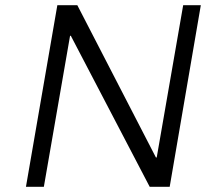

<svg xmlns="http://www.w3.org/2000/svg" viewBox="-20 -720 794 740"><path d="M201 -700H278L581 -113H584L686 -700H754L634 0H557L253 -582H250L149 0H80Z"/></svg>

Font: Be Vietnam Light
Style: Italic
Weight: 300
Italic angle: -9.222°
Designer: Gabriel Lam
Foundry: TypeRant
Version: Version 3.000